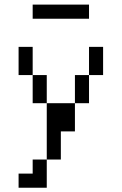

<svg xmlns="http://www.w3.org/2000/svg" viewBox="-20 -708 540 852"><path d="M375 -625V-687.5H125V-625ZM125 62.5H62.5V125H187.5Q187.5 125 187.5 0H125ZM187.5 0H250Q250 0 250 -125H312.5Q312.5 -125 312.5 -250H187.5Q187.5 -250 187.5 0ZM187.5 -250Q187.5 -250 187.5 -375H125Q125 -375 125 -250ZM312.5 -250H375Q375 -250 375 -375H312.5Q312.5 -375 312.5 -250ZM125 -375Q125 -375 125 -500H62.5Q62.5 -500 62.5 -375ZM375 -375H437.5Q437.5 -375 437.5 -500H375Q375 -500 375 -375Z"/></svg>

Font: Unifont
Style: Regular
Weight: 500
Version: Version 15.1.04